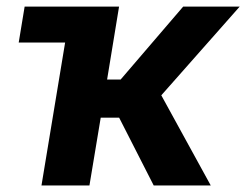

<svg xmlns="http://www.w3.org/2000/svg" viewBox="-20 -566 752 586"><path d="M37.1 -436.1 55.2 -545.9H250L231.9 -436.1ZM106.6 0 196.9 -545.9H343.4L306.9 -323.3H348.2L539.1 -545.9H711.6L472.3 -275.1L623.2 0H449.1L343.6 -206.9H287.4L253 0Z"/></svg>

Font: Inter
Style: Italic
Weight: 400
Italic angle: -9.3988°
Designer: Rasmus Andersson
Foundry: rsms
Version: Version 4.001;git-66647c0bb